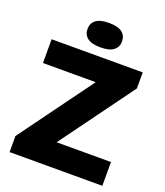

<svg xmlns="http://www.w3.org/2000/svg" viewBox="-169 -1067 1013 1180"><g transform="rotate(20 338.0 -477.5)"><path d="M35 0V-105L385.5 -584.5H40.5V-740H636.5V-635L286 -155.5H641.5V0ZM339 -795.5Q280.5 -795.5 253.2 -817Q226 -838.5 226 -875Q226 -912 253.2 -933.5Q280.5 -955 339 -955Q397.5 -955 424.8 -933.5Q452 -912 452 -875Q452 -838.5 424.8 -817Q397.5 -795.5 339 -795.5Z"/></g></svg>

Font: Encode Sans Semi Expanded ExtraBold
Style: Regular
Weight: 800
Width: 6
Designer: Multiple Designers
Foundry: Impallari Type
Version: Version 3.000; ttfautohint (v1.8.3) -l 8 -r 50 -G 200 -x 14 